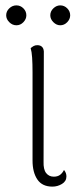

<svg xmlns="http://www.w3.org/2000/svg" viewBox="-20 -682 314 714"><path d="M175 12Q137 12 119 -14.5Q101 -41 101 -85V-413Q101 -445 99.5 -467.5Q98 -490 94 -503Q100 -508 105.5 -511Q111 -514 119 -514Q131 -514 137.5 -506.5Q144 -499 143 -483L142 -81Q141 -52 151.5 -38.5Q162 -25 180 -25Q194 -25 203 -31.5Q212 -38 218 -50Q223 -44 225 -38Q227 -32 227 -26Q227 -8 210.5 2Q194 12 175 12ZM41 -588Q26 -588 14.5 -599.5Q3 -611 3 -625Q3 -640 14.5 -651Q26 -662 41 -662Q56 -662 67 -651Q78 -640 78 -625Q78 -611 67 -599.5Q56 -588 41 -588ZM204 -588Q190 -588 178.5 -599.5Q167 -611 167 -625Q167 -640 178.5 -651Q190 -662 204 -662Q219 -662 230 -651Q241 -640 241 -625Q241 -611 230 -599.5Q219 -588 204 -588Z"/></svg>

Font: Arima ExtraLight
Style: Regular
Weight: 250
Designer: Joana Correia and Natanael Gama
Foundry: NDISCOVER
Version: Version 1.101;gftools[0.9.23]